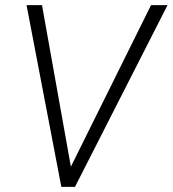

<svg xmlns="http://www.w3.org/2000/svg" viewBox="-20 -725 670 745"><path d="M218 0 83 -705H143L259 -56H244L566 -705H630L271 0Z"/></svg>

Font: Nunito Sans 10pt Condensed Light
Style: Italic
Weight: 300
Width: 3
Italic angle: -9°
Designer: Vernon Adams
Foundry: Vernon Adams
Version: Version 3.101;gftools[0.9.27]